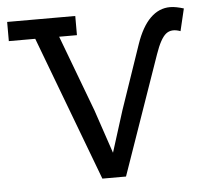

<svg xmlns="http://www.w3.org/2000/svg" viewBox="-46 -639 731 688"><g transform="rotate(-5 319.5 -295.5)"><path d="M467 -469Q488 -530 519 -560.5Q550 -591 590 -591Q601 -591 613.5 -588.5Q626 -586 639 -582L620 -502Q588 -514 568 -498Q548 -482 529 -427L380 0H295L99 -520H4V-589H249V-520H185L288 -246L341 -89L388 -238Z"/></g></svg>

Font: Podkova VF Beta
Style: Regular
Weight: 400
Designer: Ilya Yudin
Foundry: Cyreal (www.cyreal.org)
Version: Version 2.100